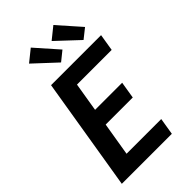

<svg xmlns="http://www.w3.org/2000/svg" viewBox="-289 -1082 1178 1178"><g transform="rotate(-45 300.0 -493.0)"><path d="M31 0 152 -735H586L568 -625H267L236 -437H471L453 -327H218L182 -110H483L465 0ZM489 -790 346 -924 423 -986 552 -840ZM294 -790 150 -924 227 -986 356 -840Z"/></g></svg>

Font: Iosevka Aile Extrabold Oblique
Style: Regular
Weight: 800
Italic angle: -9°
Designer: Belleve Invis
Foundry: Belleve Invis
Version: Version 31.1.0; ttfautohint (v1.8.4)